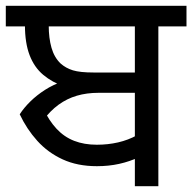

<svg xmlns="http://www.w3.org/2000/svg" viewBox="-27 -642 663 662"><path d="M41 -248Q56 -271 78 -292.5Q100 -314 128 -332Q156 -350 189 -361L196 -343Q153 -358 122 -384Q91 -410 75 -452Q59 -494 59 -555L95 -551H-7V-622H569V-551H105L141 -554Q141 -511 150.5 -477.5Q160 -444 182 -423Q200 -407 224.5 -399.5Q249 -392 296 -392H456L454 -322H313Q272 -322 238 -312Q204 -302 175 -281Q146 -260 120 -225L122 -268Q142 -226 168 -198Q194 -170 228.5 -156.5Q263 -143 307 -143Q345 -143 380 -151Q415 -159 446 -176L452 -100Q420 -85 384 -77Q348 -69 307 -69Q240 -69 189 -92.5Q138 -116 101.5 -156.5Q65 -197 41 -248ZM438 0V-551H342V-622H616V-551H519V0Z"/></svg>

Font: lgurmukhi05
Style: Book
Weight: 400
Designer: Jelle Bosma - Monotype Design Team
Foundry: Monotype Imaging Inc.
Version: Version 2.003